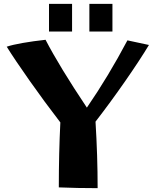

<svg xmlns="http://www.w3.org/2000/svg" viewBox="-20 -977 810 999"><path d="M286 -2Q286 -180 294 -340Q213 -445 134.5 -556.5Q56 -668 15 -734Q44 -744 98.5 -753.5Q153 -763 217 -770Q289 -631 432 -417Q544 -580 643 -767L755 -743Q706 -662 630.5 -553.5Q555 -445 477 -344Q488 -166 488 2Q382 2 286 -2ZM445 -957H565V-813H445ZM235 -957H355V-813H235Z"/></svg>

Font: Otomanopee One
Style: Regular
Weight: 400
Designer: Das Ende der Wildnis
Foundry: Gutenberg Labo
Version: Version 3.005